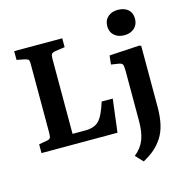

<svg xmlns="http://www.w3.org/2000/svg" viewBox="-140 -916 1222 1274"><g transform="rotate(-15 471.0 -279.0)"><path d="M783.2 -612.8Q741.2 -612.8 714.6 -636.2Q688 -659.7 688 -699.2Q688 -740.2 714.4 -763.7Q740.7 -787.1 783.2 -787.1Q826.7 -787.1 852.8 -764.4Q878.9 -741.7 878.9 -701.2Q878.9 -661.1 852.5 -637Q826.2 -612.8 783.2 -612.8ZM48.8 0V-60.1L102.1 -69.8Q123 -73.2 127.9 -82.5Q132.8 -91.8 132.8 -121.1V-583Q132.8 -594.7 132.6 -599.4Q132.3 -604 130.9 -610.8Q129.4 -617.7 126 -620.1Q122.6 -622.6 116.7 -625.2Q110.8 -627.9 101.1 -629.9L48.8 -640.1V-700.2H378.9V-639.2L314 -629.9Q293 -626.5 286.9 -617.9Q280.8 -609.4 280.8 -585.9V-69.8H368.2Q431.2 -69.8 462.9 -102.5Q494.6 -135.3 522.9 -227.1H599.1L570.8 0ZM689.9 229 642.1 178.2Q690.4 139.6 709.7 88.9Q729 38.1 729 -38.1V-381.8Q729 -417 723.4 -427.2Q717.8 -437.5 693.8 -440.9L646 -448.2L652.8 -508.8L859.9 -521L872.1 -516.1V-95.2Q872.1 -28.3 860.1 23.2Q848.1 74.7 823.2 112.5Q798.3 150.4 766.8 177.2Q735.4 204.1 689.9 229Z"/></g></svg>

Font: Literata Book
Style: Bold
Weight: 700
Designer: Latin by Veronika Burian and Jose Scaglione. Greek by Irene Vlachou. Cyrillic by Vera Evstafieva
Foundry: TypeTogether
Version: Version 2.003;PS 002.003;hotconv 1.0.88;makeotf.lib2.5.64775